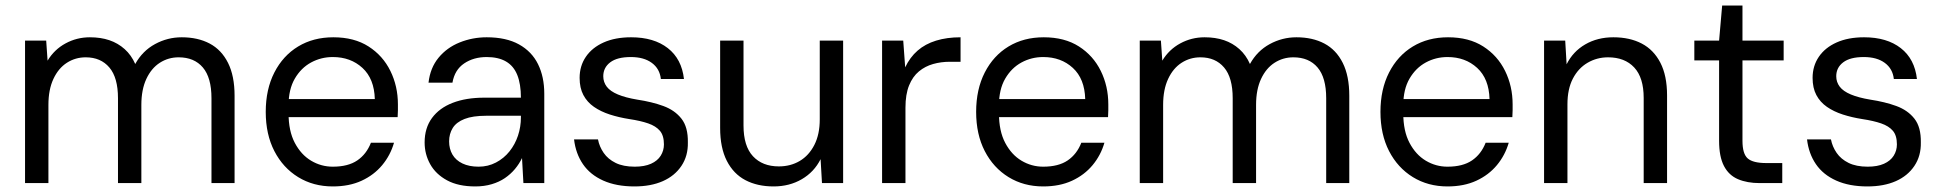

<svg xmlns="http://www.w3.org/2000/svg" viewBox="-20 -658 6976 690"><path d="M70 0V-512H146L151 -440Q175 -480 215.5 -502Q256 -524 303 -524Q342 -524 373 -513.5Q404 -503 428 -481.5Q452 -460 466 -428Q492 -475 537 -499.5Q582 -524 633 -524Q691 -524 733.5 -501.5Q776 -479 799.5 -432Q823 -385 823 -314V0H740V-305Q740 -379 709 -415.5Q678 -452 622 -452Q585 -452 554.5 -432.5Q524 -413 506 -374.5Q488 -336 488 -281V0H404V-305Q404 -379 373 -415.5Q342 -452 288 -452Q251 -452 220.5 -432.5Q190 -413 172 -374.5Q154 -336 154 -281V0Z M1176 12Q1106 12 1051.5 -21.5Q997 -55 966 -115Q935 -175 935 -256Q935 -337 966 -397.5Q997 -458 1051.5 -491Q1106 -524 1178 -524Q1253 -524 1304.5 -491Q1356 -458 1383 -403Q1410 -348 1410 -283Q1410 -273 1410 -262Q1410 -251 1409 -237H998V-302H1327Q1325 -375 1282.5 -414Q1240 -453 1176 -453Q1134 -453 1098 -433.5Q1062 -414 1039.5 -375.5Q1017 -337 1017 -279V-251Q1017 -187 1039.5 -144.5Q1062 -102 1098 -80.5Q1134 -59 1176 -59Q1231 -59 1264 -81.5Q1297 -104 1313 -145H1396Q1383 -100 1353.5 -64.5Q1324 -29 1279.5 -8.5Q1235 12 1176 12Z M1688 12Q1627 12 1586.5 -10Q1546 -32 1526 -68Q1506 -104 1506 -146Q1506 -198 1532.5 -234Q1559 -270 1607 -288.5Q1655 -307 1720 -307H1852Q1852 -356 1839 -388.5Q1826 -421 1798.5 -437Q1771 -453 1729 -453Q1682 -453 1648 -430Q1614 -407 1606 -361H1520Q1526 -414 1556 -450.5Q1586 -487 1632 -505.5Q1678 -524 1729 -524Q1799 -524 1845 -498.5Q1891 -473 1913.5 -427.5Q1936 -382 1936 -321V0H1861L1856 -90Q1846 -69 1830.5 -50.5Q1815 -32 1794.5 -18Q1774 -4 1747 4Q1720 12 1688 12ZM1700 -59Q1734 -59 1762.5 -74Q1791 -89 1811 -114Q1831 -139 1841.5 -170.5Q1852 -202 1852 -236V-242H1727Q1679 -242 1649.5 -230.5Q1620 -219 1607 -198Q1594 -177 1594 -150Q1594 -123 1606 -102.5Q1618 -82 1642 -70.5Q1666 -59 1700 -59Z M2260 12Q2195 12 2148 -9Q2101 -30 2075 -68Q2049 -106 2043 -157H2129Q2134 -131 2149.5 -108.5Q2165 -86 2192.5 -72.5Q2220 -59 2261 -59Q2296 -59 2319.5 -69.5Q2343 -80 2354.5 -98.5Q2366 -117 2366 -139Q2366 -171 2351.5 -188Q2337 -205 2309.5 -214.5Q2282 -224 2242 -230Q2204 -236 2171.5 -246.5Q2139 -257 2114.5 -274Q2090 -291 2076.5 -316.5Q2063 -342 2063 -378Q2063 -421 2085.5 -454Q2108 -487 2149.5 -505.5Q2191 -524 2248 -524Q2330 -524 2380 -485Q2430 -446 2438 -374H2355Q2351 -411 2322.5 -432Q2294 -453 2247 -453Q2198 -453 2173 -434Q2148 -415 2148 -384Q2148 -363 2160.5 -346.5Q2173 -330 2200.5 -318.5Q2228 -307 2270 -300Q2323 -292 2364 -277Q2405 -262 2429 -231.5Q2453 -201 2452 -146Q2453 -98 2429 -62Q2405 -26 2362 -7Q2319 12 2260 12Z M2760 12Q2702 12 2659 -10.5Q2616 -33 2592 -80Q2568 -127 2568 -198V-512H2652V-207Q2652 -133 2686 -96.5Q2720 -60 2779 -60Q2821 -60 2854 -79.5Q2887 -99 2906.5 -137Q2926 -175 2926 -229V-512H3010V0H2934L2929 -86Q2906 -40 2861.5 -14Q2817 12 2760 12Z M3150 0V-512H3226L3233 -416Q3250 -452 3277.5 -476Q3305 -500 3344 -512Q3383 -524 3432 -524V-436H3393Q3362 -436 3333.5 -428Q3305 -420 3282.5 -401.5Q3260 -383 3247 -351Q3234 -319 3234 -271V0Z M3729 12Q3659 12 3604.5 -21.5Q3550 -55 3519 -115Q3488 -175 3488 -256Q3488 -337 3519 -397.5Q3550 -458 3604.5 -491Q3659 -524 3731 -524Q3806 -524 3857.5 -491Q3909 -458 3936 -403Q3963 -348 3963 -283Q3963 -273 3963 -262Q3963 -251 3962 -237H3551V-302H3880Q3878 -375 3835.5 -414Q3793 -453 3729 -453Q3687 -453 3651 -433.5Q3615 -414 3592.5 -375.5Q3570 -337 3570 -279V-251Q3570 -187 3592.5 -144.5Q3615 -102 3651 -80.5Q3687 -59 3729 -59Q3784 -59 3817 -81.5Q3850 -104 3866 -145H3949Q3936 -100 3906.5 -64.5Q3877 -29 3832.5 -8.5Q3788 12 3729 12Z M4076 0V-512H4152L4157 -440Q4181 -480 4221.5 -502Q4262 -524 4309 -524Q4348 -524 4379 -513.5Q4410 -503 4434 -481.5Q4458 -460 4472 -428Q4498 -475 4543 -499.5Q4588 -524 4639 -524Q4697 -524 4739.5 -501.5Q4782 -479 4805.5 -432Q4829 -385 4829 -314V0H4746V-305Q4746 -379 4715 -415.5Q4684 -452 4628 -452Q4591 -452 4560.5 -432.5Q4530 -413 4512 -374.5Q4494 -336 4494 -281V0H4410V-305Q4410 -379 4379 -415.5Q4348 -452 4294 -452Q4257 -452 4226.5 -432.5Q4196 -413 4178 -374.5Q4160 -336 4160 -281V0Z M5182 12Q5112 12 5057.5 -21.5Q5003 -55 4972 -115Q4941 -175 4941 -256Q4941 -337 4972 -397.5Q5003 -458 5057.5 -491Q5112 -524 5184 -524Q5259 -524 5310.5 -491Q5362 -458 5389 -403Q5416 -348 5416 -283Q5416 -273 5416 -262Q5416 -251 5415 -237H5004V-302H5333Q5331 -375 5288.5 -414Q5246 -453 5182 -453Q5140 -453 5104 -433.5Q5068 -414 5045.5 -375.5Q5023 -337 5023 -279V-251Q5023 -187 5045.5 -144.5Q5068 -102 5104 -80.5Q5140 -59 5182 -59Q5237 -59 5270 -81.5Q5303 -104 5319 -145H5402Q5389 -100 5359.5 -64.5Q5330 -29 5285.5 -8.5Q5241 12 5182 12Z M5529 0V-512H5605L5610 -427Q5633 -473 5677 -498.5Q5721 -524 5778 -524Q5837 -524 5880 -501.5Q5923 -479 5947 -432.5Q5971 -386 5971 -315V0H5887V-306Q5887 -379 5853 -415.5Q5819 -452 5759 -452Q5719 -452 5685.5 -432.5Q5652 -413 5632.5 -375.5Q5613 -338 5613 -283V0Z M6304 0Q6259 0 6226 -14Q6193 -28 6175.5 -61.5Q6158 -95 6158 -152V-441H6069V-512H6158L6169 -638H6242V-512H6390V-441H6242V-152Q6242 -105 6261 -88.5Q6280 -72 6328 -72H6385V0Z M6691 12Q6626 12 6579 -9Q6532 -30 6506 -68Q6480 -106 6474 -157H6560Q6565 -131 6580.5 -108.5Q6596 -86 6623.5 -72.5Q6651 -59 6692 -59Q6727 -59 6750.5 -69.5Q6774 -80 6785.5 -98.5Q6797 -117 6797 -139Q6797 -171 6782.5 -188Q6768 -205 6740.5 -214.5Q6713 -224 6673 -230Q6635 -236 6602.5 -246.5Q6570 -257 6545.5 -274Q6521 -291 6507.5 -316.5Q6494 -342 6494 -378Q6494 -421 6516.5 -454Q6539 -487 6580.5 -505.5Q6622 -524 6679 -524Q6761 -524 6811 -485Q6861 -446 6869 -374H6786Q6782 -411 6753.5 -432Q6725 -453 6678 -453Q6629 -453 6604 -434Q6579 -415 6579 -384Q6579 -363 6591.5 -346.5Q6604 -330 6631.5 -318.5Q6659 -307 6701 -300Q6754 -292 6795 -277Q6836 -262 6860 -231.5Q6884 -201 6883 -146Q6884 -98 6860 -62Q6836 -26 6793 -7Q6750 12 6691 12Z"/></svg>

Font: DM Sans 12pt
Style: Regular
Weight: 400
Version: Version 4.004;gftools[0.9.30]